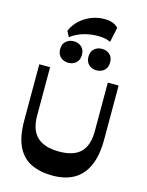

<svg xmlns="http://www.w3.org/2000/svg" viewBox="-165 -1260 1047 1372"><g transform="rotate(15 359.0 -574.5)"><path d="M362.5 14Q268.5 14 202.1 -18.4Q135.8 -50.8 100.6 -123Q65.5 -195.3 65.5 -313.7V-730H145.5V-372.2Q145.5 -265.5 199.9 -214.7Q254.2 -164 362.7 -164Q470.5 -164 521.5 -214.7Q572.5 -265.5 572.5 -372.2V-730H652.5V-330.7Q652.5 -212 618.1 -135.6Q583.7 -59.2 519.1 -22.6Q454.5 14 362.5 14ZM262.3 -793.8Q228.3 -793.8 204.8 -814.8Q181.3 -835.8 181.3 -873.2Q181.3 -911.7 204.8 -932.2Q228.3 -952.7 262.3 -952.7Q296.5 -952.7 319.5 -932.2Q342.5 -911.7 342.5 -873.2Q342.5 -835.8 319.5 -814.8Q296.5 -793.8 262.3 -793.8ZM471 -793.8Q437 -793.8 413.9 -814.8Q390.8 -835.8 390.8 -873.2Q390.8 -911.7 413.9 -932.2Q437 -952.7 471 -952.7Q505.2 -952.7 528.2 -932.2Q551.2 -911.7 551.2 -873.2Q551.2 -835.8 528.2 -814.8Q505.2 -793.8 471 -793.8ZM219 -971.5 197.3 -1013.5Q218.5 -1062 256.1 -1095.5Q293.8 -1129 340.5 -1146.4Q387.3 -1163.7 435.3 -1163Q503.7 -1162.2 536.2 -1125.2L512.5 -1016Q494.2 -1025.3 471 -1029.6Q447.8 -1034 420.8 -1034Q364.5 -1034 313.1 -1019Q261.7 -1004 219 -971.5Z"/></g></svg>

Font: Savate ExtraLight
Style: Regular
Weight: 200
Designer: Max Esnée
Foundry: Plomb Type
Version: Version 2.000